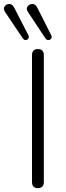

<svg xmlns="http://www.w3.org/2000/svg" viewBox="-73 -964 338 990"><path d="M122 6Q92 6 92 -26V-679Q92 -711 122 -711Q153 -711 153 -679V-26Q153 6 122 6ZM44 -767 -46 -901Q-58 -918 -49.5 -930.5Q-41 -943 -25.5 -943.5Q-10 -944 0 -925L73 -783Q78 -773 73.5 -765.5Q69 -758 60 -757.5Q51 -757 44 -767ZM160 -768 72 -901Q60 -918 69 -930.5Q78 -943 93.5 -943.5Q109 -944 119 -925L191 -783Q196 -772 191 -765Q186 -758 176.5 -757.5Q167 -757 160 -768Z"/></svg>

Font: Nunito Light
Style: Regular
Weight: 300
Designer: Vernon Adams
Foundry: Vernon Adams
Version: Version 3.601; ttfautohint (v1.8.2.53-6de2)